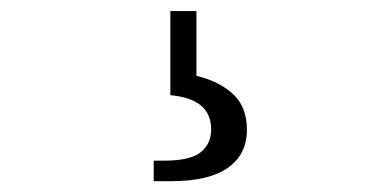

<svg xmlns="http://www.w3.org/2000/svg" viewBox="-20 -44 660 346"><path d="M257 245.5H276.5Q322.5 245.5 341.5 230.5Q360.5 215.5 360.5 189Q360.5 162 342.5 146.5Q324.5 131 287 127.5V-24H334V114L318.5 89.5Q366.5 97.5 395.8 121.8Q425 146 425 189.5Q425 234.5 390.5 258.5Q356 282.5 289 282.5H257Z"/></svg>

Font: Monaspace Xenon Var
Style: Regular
Weight: 400
Designer: Riley Cran and the Lettermatic Team
Version: Version 1.000 (Monaspace Xenon Var)